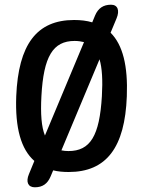

<svg xmlns="http://www.w3.org/2000/svg" viewBox="-20 -683 610 816"><path d="M272 48C432 48 511 -56 519 -274C524 -403 502 -492 450 -544L475 -604C490 -639 480 -663 452 -663C419 -663 397 -648 384 -617L372 -588C349 -595 323 -598 295 -598C136 -598 58 -494 49 -274C44 -139 69 -49 126 1L103 57C89 90 99 113 128 113C161 113 182 98 195 67L206 41C226 46 248 48 272 48ZM156 -274C165 -443 205 -509 297 -509C312 -509 325 -507 337 -504L171 -107C156 -144 152 -199 156 -274ZM241 -44 403 -431C414 -394 417 -342 413 -274C403 -106 364 -41 271 -41C260 -41 251 -42 241 -44Z"/></svg>

Font: 寒蝉团圆体 Round
Style: Regular
Weight: 500
Designer: 寒蝉字型
Version: Version 2.700;Glyphs 3.1.1 (3135)